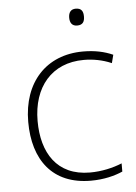

<svg xmlns="http://www.w3.org/2000/svg" viewBox="-53 -765 580 816"><g transform="rotate(-5 237.0 -357.0)"><path d="M301 -724C279 -724 270 -709 270 -688C270 -667 279 -652 301 -652C326 -652 333 -667 333 -688C333 -709 326 -724 301 -724ZM302 10C358 10 404 -2 438 -17V-52C399 -36 351 -25 301 -25C160 -25 98 -127 98 -262C98 -407 179 -504 316 -504C354 -504 395 -497 434 -480L443 -515C407 -531 366 -540 316 -540C158 -540 58 -430 58 -262C58 -100 138 10 302 10Z"/></g></svg>

Font: Noto Sans Georgian ExtraLight
Style: Regular
Weight: 200
Designer: Monotype Design Team, Akaki Razmadze
Foundry: Google LLC
Version: Version 2.005